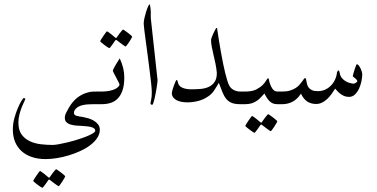

<svg xmlns="http://www.w3.org/2000/svg" viewBox="-20 -503 1819 927"><path d="M446.8 0H432.1Q418.5 0 403.1 1Q387.7 2 374 5.9Q357.4 10.7 347.2 20.8Q336.9 30.8 336.9 42Q336.9 47.9 340.3 51Q343.8 54.2 349.6 56.2Q355.5 58.1 363.5 59.3Q371.6 60.5 380.9 62Q392.1 64 406.2 68.1Q420.4 72.3 432.9 79.6Q445.3 86.9 453.6 97.7Q461.9 108.4 461.9 123Q461.9 144 449.5 162.8Q437 181.6 416.3 197.5Q395.5 213.4 368.4 225.8Q341.3 238.3 312.3 247.1Q283.2 255.9 254.2 260.5Q225.1 265.1 200.2 265.1Q163.1 265.1 133.8 255.1Q104.5 245.1 84 226.6Q63.5 208 52.7 181.6Q42 155.3 42 122.1Q42 95.2 49.3 68.1Q56.6 41 65.9 19.3Q75.2 -2.4 83.7 -16.1Q92.3 -29.8 94.2 -29.8Q97.2 -29.8 99.6 -28.3Q102.1 -26.9 102.1 -23.9Q102.1 -22.5 96.9 -12.5Q91.8 -2.4 85.4 13.4Q79.1 29.3 74 48.8Q68.8 68.4 68.8 88.9Q68.8 125 84.2 146.2Q99.6 167.5 123.8 178.7Q147.9 189.9 177 193.4Q206.1 196.8 233.9 196.8Q244.1 196.8 263.7 193.4Q283.2 189.9 306.2 184.3Q329.1 178.7 352.8 171.4Q376.5 164.1 395.8 156.5Q415 148.9 427.5 141.4Q439.9 133.8 439.9 127.9Q439.9 117.2 424.6 111.8Q409.2 106.4 377 105Q363.3 104.5 348.4 103.3Q333.5 102.1 321 98.4Q308.6 94.7 300.8 87.2Q293 79.6 293 65.9Q293 53.7 299.6 40.8Q306.2 27.8 312 18.1Q330.1 -13.7 354 -32Q377.9 -50.3 405.8 -57.1Q416.5 -60.1 426 -60.5Q435.5 -61 446.8 -61H464.8Q483.4 -61 492.4 -51.5Q501.5 -42 501.5 -30.8Q501.5 -19.5 492.4 -9.8Q483.4 0 464.8 0ZM294.9 347.7Q294.9 349.6 290.5 357.4Q286.1 365.2 280.5 373.8Q274.9 382.3 269.8 389.2Q264.6 396 262.7 396Q261.7 396 255.1 391.4Q248.5 386.7 240.7 380.9Q231.9 374 220.7 365.7Q217.3 362.3 213.9 365.7Q206.5 376 200.7 384.8Q195.3 392.1 190.7 397.9Q186 403.8 184.6 403.8Q183.1 403.8 176 399.2Q168.9 394.5 161.1 388.7Q153.3 382.8 147 377.4Q140.6 372.1 140.6 370.6Q140.6 368.7 145.3 361.1Q149.9 353.5 155.8 345Q161.6 336.4 166.7 329.6Q171.9 322.8 172.9 322.8Q175.3 322.8 181.6 327.4Q188 332 194.8 337.4Q203.1 343.8 212.9 352.5Q215.8 355 217 355.2Q218.3 355.5 220.7 351.6Q228 340.8 234.4 332.5Q239.7 325.7 244.6 319.8Q249.5 314 250.5 314Q252 314 259.3 318.8Q266.6 323.7 274.4 329.8Q282.2 335.9 288.6 341.3Q294.9 346.7 294.9 347.7Z M580.1 -128.9Q580.1 -91.8 571.5 -66.9Q563 -42 548.3 -27.1Q533.7 -12.2 513.9 -6.1Q494.1 0 471.2 0H453.1Q434.6 0 425.5 -9.8Q416.5 -19.5 416.5 -30.8Q416.5 -42 425.5 -51.5Q434.6 -61 453.1 -61H471.2Q492.2 -61 508.5 -64.5Q524.9 -67.9 536.1 -73.2Q546.4 -78.6 551.8 -84.7Q557.1 -90.8 557.1 -94.2Q557.1 -97.2 552 -107.2Q546.9 -117.2 541 -128.4Q535.2 -139.6 530 -149.2Q524.9 -158.7 524.9 -161.1Q524.9 -164.6 529.5 -173.6Q534.2 -182.6 540 -192.4Q545.9 -202.1 551.3 -210.7Q556.6 -219.2 558.1 -221.2Q569.3 -196.8 574.7 -174.6Q580.1 -152.3 580.1 -128.9ZM618.2 -326.7Q618.2 -324.7 613.8 -316.9Q609.4 -309.1 603.8 -300.5Q598.1 -292 593 -285.2Q587.9 -278.3 585.9 -278.3Q585 -278.3 578.4 -283Q571.8 -287.6 564 -293.5Q555.2 -300.3 543.9 -308.6Q540.5 -312 537.1 -308.6Q529.8 -298.3 523.9 -289.6Q518.6 -282.2 513.9 -276.4Q509.3 -270.5 507.8 -270.5Q506.3 -270.5 499.3 -275.1Q492.2 -279.8 484.4 -285.6Q476.6 -291.5 470.2 -296.9Q463.9 -302.2 463.9 -303.7Q463.9 -305.7 468.5 -313.2Q473.1 -320.8 479 -329.3Q484.9 -337.9 490 -344.7Q495.1 -351.6 496.1 -351.6Q498.5 -351.6 504.9 -346.9Q511.2 -342.3 518.1 -336.9Q526.4 -330.6 536.1 -321.8Q539.1 -319.3 540.3 -319.1Q541.5 -318.8 543.9 -322.8Q551.3 -333.5 557.6 -341.8Q563 -348.6 567.9 -354.5Q572.8 -360.4 573.7 -360.4Q575.2 -360.4 582.5 -355.5Q589.8 -350.6 597.7 -344.5Q605.5 -338.4 611.8 -333Q618.2 -327.6 618.2 -326.7Z M740.7 -116.2Q740.7 -112.3 739.5 -101.8Q738.3 -91.3 736.1 -78.1Q733.9 -64.9 731.2 -50.5Q728.5 -36.1 725.6 -24.4Q722.7 -12.7 720 -4.9Q717.3 2.9 714.8 2.9Q706.5 2.9 706.5 -4.9Q706.5 -7.3 709.7 -21.2Q712.9 -35.2 712.9 -57.1Q712.9 -70.8 710 -98.6Q707 -126.5 702.6 -161.1Q698.2 -195.8 693.4 -232.9Q688.5 -270 684.1 -302.2Q679.7 -334.5 676.8 -357.9Q673.8 -381.3 673.8 -388.2Q673.8 -399.4 677.2 -415.3Q680.7 -431.2 685.3 -445.8Q689.9 -460.4 694.8 -471.2Q699.7 -481.9 702.6 -482.9Q703.6 -481.4 704.6 -476.6Q705.6 -471.7 706.3 -465.8Q707 -460 707.5 -453.9Q708 -447.8 708 -443.8V-416Z M1139.6 0Q1114.3 0 1098.6 -6.3Q1083 -12.7 1072.5 -25.4Q1062 -38.1 1054.2 -57.4Q1046.4 -76.7 1036.6 -103Q1023.9 -81.1 1012.7 -64.7Q1001.5 -48.3 985.8 -38.1Q963.9 -22.5 937.5 -15.6Q911.1 -8.8 883.8 -8.8Q871.1 -8.8 857.9 -11Q844.7 -13.2 834 -18.6Q823.2 -23.9 816.4 -32.7Q809.6 -41.5 809.6 -54.2Q809.6 -57.6 812.5 -67.9Q815.4 -78.1 819.3 -89.1Q823.2 -100.1 827.1 -108.6Q831.1 -117.2 833 -117.2Q834.5 -117.2 835.7 -115Q836.9 -112.8 837.6 -109.9Q838.4 -106.9 839.4 -104Q840.3 -101.1 840.8 -99.1Q842.3 -94.7 845.9 -90.1Q849.6 -85.4 856.9 -81.3Q864.3 -77.1 876 -74.5Q887.7 -71.8 904.8 -71.8Q927.2 -71.8 949.2 -73.7Q971.2 -75.7 988.3 -83.7Q1005.4 -91.8 1016.1 -107.4Q1026.9 -123 1026.9 -150.9Q1024.9 -173.8 1020.3 -196Q1015.6 -218.3 1010.7 -238.8Q1005.9 -259.3 1002.4 -277.3Q999 -295.4 999 -310.1Q999 -314.5 1002.7 -324Q1006.3 -333.5 1011 -343.5Q1015.6 -353.5 1019.8 -360.8Q1023.9 -368.2 1024.9 -368.2Q1027.8 -368.2 1028.3 -365.7Q1028.8 -363.3 1029.8 -355Q1033.2 -331.1 1037.6 -304.2Q1042 -277.3 1046.9 -250.2Q1051.8 -223.1 1056.9 -197.5Q1062 -171.9 1067.4 -150.1Q1072.8 -128.4 1077.9 -112.3Q1083 -96.2 1087.9 -87.9Q1096.2 -74.2 1110.4 -67.6Q1124.5 -61 1139.6 -61H1157.7Q1176.3 -61 1185.3 -51.5Q1194.3 -42 1194.3 -30.8Q1194.3 -19.5 1185.3 -9.8Q1176.3 0 1157.7 0Z M1318.8 0Q1305.2 0 1295.9 -4.4Q1286.6 -8.8 1278.8 -17.1Q1273.4 -22.9 1267.1 -33Q1260.7 -43 1256.8 -51.8Q1248 -42 1239.3 -32.7Q1230.5 -23.4 1219.7 -16.1Q1209 -8.8 1195.6 -4.4Q1182.1 0 1164.1 0H1146Q1127.4 0 1118.4 -9.8Q1109.4 -19.5 1109.4 -30.8Q1109.4 -42 1118.4 -51.5Q1127.4 -61 1146 -61H1164.1Q1197.3 -61 1217 -71Q1236.8 -81.1 1248.5 -93Q1260.3 -105 1265.6 -115Q1271 -125 1274.9 -125Q1277.8 -125 1278.8 -116.7Q1279.8 -108.4 1283.7 -98.1Q1285.6 -92.3 1288.8 -85.7Q1292 -79.1 1296.1 -73.5Q1300.3 -67.9 1305.9 -64.5Q1311.5 -61 1318.8 -61H1337.9Q1356.4 -61 1365.5 -51.5Q1374.5 -42 1374.5 -30.8Q1374.5 -19.5 1365.5 -9.8Q1356.4 0 1337.9 0ZM1318.8 82Q1318.8 84 1314.5 91.8Q1310.1 99.6 1304.4 108.2Q1298.8 116.7 1293.7 123.5Q1288.6 130.4 1286.6 130.4Q1285.6 130.4 1279.1 125.7Q1272.5 121.1 1264.6 115.2Q1255.9 108.4 1244.6 100.1Q1241.2 96.7 1237.8 100.1Q1230.5 110.4 1224.6 119.1Q1219.2 126.5 1214.6 132.3Q1210 138.2 1208.5 138.2Q1207 138.2 1200 133.5Q1192.9 128.9 1185.1 123Q1177.2 117.2 1170.9 111.8Q1164.6 106.4 1164.6 105Q1164.6 103 1169.2 95.5Q1173.8 87.9 1179.7 79.3Q1185.5 70.8 1190.7 64Q1195.8 57.1 1196.8 57.1Q1199.2 57.1 1205.6 61.8Q1211.9 66.4 1218.8 71.8Q1227.1 78.1 1236.8 86.9Q1239.7 89.4 1241 89.6Q1242.2 89.8 1244.6 85.9Q1252 75.2 1258.3 66.9Q1263.7 60.1 1268.6 54.2Q1273.4 48.3 1274.4 48.3Q1275.9 48.3 1283.2 53.2Q1290.5 58.1 1298.3 64.2Q1306.2 70.3 1312.5 75.7Q1318.8 81.1 1318.8 82Z M1729 -144Q1729 -129.4 1725.1 -110.6Q1721.2 -91.8 1713.4 -75Q1705.6 -58.1 1693.6 -46.6Q1681.6 -35.2 1665 -35.2Q1651.4 -35.2 1640.9 -39.8Q1630.4 -44.4 1622.1 -51Q1613.8 -57.6 1607.9 -64.2Q1602.1 -70.8 1598.1 -75.2Q1590.8 -63 1581.3 -49.8Q1571.8 -36.6 1560.3 -25.6Q1548.8 -14.6 1535.2 -7.8Q1521.5 -1 1505.9 -1Q1482.4 -1 1464.1 -12.5Q1445.8 -23.9 1433.1 -50.8Q1414.6 -22.9 1391.6 -11.5Q1368.7 0 1343.3 0H1325.2Q1306.6 0 1297.6 -9.8Q1288.6 -19.5 1288.6 -30.8Q1288.6 -42 1297.6 -51.5Q1306.6 -61 1325.2 -61H1343.3Q1364.7 -61 1380.4 -65.9Q1396 -70.8 1407.2 -77.9Q1418.5 -85 1425.8 -93.5Q1433.1 -102.1 1438.2 -109.1Q1443.4 -116.2 1446.8 -121.1Q1450.2 -126 1453.1 -126Q1456.5 -126 1457.5 -121.3Q1458.5 -116.7 1459.7 -109.6Q1460.9 -102.5 1463.1 -94.5Q1465.3 -86.4 1470.9 -79.3Q1476.6 -72.3 1486.6 -67.6Q1496.6 -63 1513.2 -63Q1531.7 -62.5 1547.9 -69.3Q1564 -76.2 1576.4 -88.4Q1588.9 -100.6 1596.9 -117.2Q1605 -133.8 1606.9 -152.8Q1607.9 -156.7 1609.9 -159.9Q1611.8 -163.1 1614.3 -163.1Q1615.2 -163.1 1617.2 -160.2Q1619.1 -157.2 1620.1 -150.9Q1622.6 -135.7 1631.1 -125.7Q1639.6 -115.7 1650.4 -109.9Q1661.1 -104 1671.6 -101.6Q1682.1 -99.1 1689 -99.1Q1689.9 -99.1 1692.6 -100.3Q1695.3 -101.6 1698 -103.3Q1700.7 -105 1702.9 -106.9Q1705.1 -108.9 1705.1 -110.8Q1705.1 -114.3 1701.7 -118.2Q1698.2 -122.1 1694.1 -125.5Q1689.9 -128.9 1686.5 -131.6Q1683.1 -134.3 1683.1 -134.8Q1683.1 -136.2 1685.5 -145.5Q1688 -154.8 1691.4 -165.3Q1694.8 -175.8 1698 -184.3Q1701.2 -192.9 1703.1 -192.9Q1707 -192.9 1711.7 -187.3Q1716.3 -181.6 1720.2 -173.8Q1724.1 -166 1726.6 -157.7Q1729 -149.4 1729 -144Z"/></svg>

Font: Scheherazade Urdu
Style: Regular
Weight: 400
Designer: SIL International
Foundry: SIL International
Version: Version 1.005 (build 117/117)